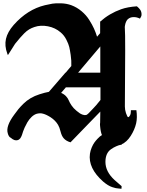

<svg xmlns="http://www.w3.org/2000/svg" viewBox="-20 -874 908 1187"><path d="M601.1 -255.9V-334H387.2Q382.3 -328.1 372.6 -316.9Q362.8 -305.7 357.9 -299.8Q377 -291.5 388.7 -278.6Q400.4 -265.6 405.3 -252.9Q410.2 -240.2 422.1 -222.4Q434.1 -204.6 452.1 -189.9Q464.4 -180.2 471.2 -175Q478 -169.9 490.2 -165.3Q502.4 -160.6 513.2 -163.1Q518.1 -164.6 527.6 -173.6Q537.1 -182.6 553.7 -200.9Q570.3 -219.2 574.2 -223.1Q594.7 -247.1 601.1 -255.9ZM600.1 -586.9Q466.3 -429.2 462.9 -424.8H600.1ZM826.2 -835 830.6 -831.1Q835 -827.6 838.6 -823.7Q842.3 -819.8 846.7 -813.7Q851.1 -807.6 853.3 -799.6Q855.5 -791.5 855 -782.2Q855 -773.4 845.2 -758.8Q825.2 -769 804.7 -768.3Q784.2 -767.6 771 -755.9Q765.6 -751.5 761.7 -744.1Q757.8 -736.8 756.3 -731.7Q754.9 -726.6 753.4 -719.7Q752 -712.9 752 -711.9Q751 -709 752 -694.8Q755.9 -662.6 752 -215.8Q752 -195.3 758.8 -174.8Q767.6 -149.9 772 -149.9H772.9Q775.4 -149.4 779.3 -154.1Q783.2 -158.7 785.2 -163.1Q789.1 -171.9 789.1 -188V-192.9H823.2Q829.6 -147 821.8 -111.8Q812.5 -71.8 788.1 -33.7Q763.7 4.4 731 18.6L732.9 22Q731 20.5 722.9 22Q714.8 23.4 698.7 30.3Q682.6 37.1 666 48.8Q631.8 72.8 631.8 127Q631.8 187 688 238.8L731.9 276.9Q731 288.1 731 293Q729.5 293 716.1 291.7Q702.6 290.5 695.6 289.1Q688.5 287.6 674.8 283.2Q661.1 278.8 647.2 270.3Q633.3 261.7 618.2 249Q523.4 165.5 536.1 76.2Q539.1 56.6 546.9 38.1Q554.7 19.5 563.5 7.3Q572.3 -4.9 582.3 -15.4Q592.3 -25.9 597.7 -30.3Q603 -34.7 606 -36.1Q606.4 -36.6 607.9 -37.4Q609.4 -38.1 610.4 -38.6Q602.1 -57.6 599.1 -91.8Q598.1 -97.2 598.1 -103.3Q598.1 -109.4 598.6 -112.8L599.1 -116.2V-117.2Q600.1 -126 600.1 -184.1Q579.6 -163.1 542.2 -124.5Q504.9 -85.9 474.1 -54.2Q443.4 -22.5 416 5.9Q388.7 -2 374 -19Q361.3 -33.2 354.5 -60.5Q347.7 -87.9 338.9 -102.1Q322.8 -129.4 293 -148.9Q292.5 -149.4 286.6 -152.8Q280.8 -156.2 278.1 -157.7Q275.4 -159.2 268.6 -162.6Q261.7 -166 257.3 -167.5Q252.9 -168.9 246.1 -171.1Q239.3 -173.3 233.6 -173.6Q228 -173.8 221.2 -173.3Q214.4 -172.9 208 -170.9Q190.9 -166 175.3 -151.1Q159.7 -136.2 148.9 -117.4Q138.2 -98.6 132.3 -85.2Q126.5 -71.8 123 -62Q122.1 -59.6 119.4 -50.8Q116.7 -42 115.5 -38.8Q114.3 -35.6 111.1 -28.8Q107.9 -22 105.5 -19Q103 -16.1 98.9 -12.7Q94.7 -9.3 89.8 -7.8Q69.8 -1.5 46.9 -22Q33.7 -27.3 27.8 -50.8Q15.1 -93.8 67.9 -165Q82.5 -185.5 93.3 -198.7Q104 -211.9 124 -231.9Q144 -252 169.2 -266.8Q194.3 -281.7 224.1 -291Q258.8 -302.2 282.2 -306.2Q299.3 -325.7 333 -365Q366.7 -404.3 383.8 -423.8V-424.8H386.2Q392.1 -432.1 403.3 -445.3Q414.6 -458.5 420.9 -465.8Q422.4 -497.6 417 -534.2Q412.6 -564.5 408.2 -583.3Q403.8 -602.1 390.1 -628.9Q376.5 -655.8 355 -673.8Q321.8 -702.6 276.4 -711.4Q231 -720.2 192.9 -707Q175.3 -701.2 160.4 -692.4Q145.5 -683.6 129.4 -667.5Q113.3 -651.4 103.8 -639.9Q94.2 -628.4 73.2 -603Q42 -554.7 35.2 -543L28.8 -533.2L24.9 -543Q7.3 -590.8 16.8 -633.5Q26.4 -676.3 64.9 -720.2Q149.9 -815.9 257.8 -841.8Q284.7 -848.1 303.7 -851.3Q322.8 -854.5 357.2 -853.5Q391.6 -852.5 420.9 -841.8Q456.1 -828.6 484.6 -804.4Q513.2 -780.3 531.7 -750.7Q550.3 -721.2 561.3 -696.8Q572.3 -672.4 580.1 -647Q583 -650.4 589.6 -658Q596.2 -665.5 599.1 -668.9V-736.8V-740.2Q656.2 -791 729 -816.9Q769 -831.1 826.2 -835Z"/></svg>

Font: KJV1611
Style: Regular
Weight: 400
Version: Version 3.6.1